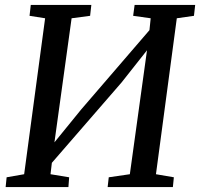

<svg xmlns="http://www.w3.org/2000/svg" viewBox="-20 -763 816 783"><path d="M3 0 7 -40 78.5 -52.5 164 -688.5 100.5 -698.5 105.5 -743H352.5L347.5 -698.5L272 -688.5L202 -182.5L311 -316.5L589.5 -640L594.5 -688.5L523 -698.5L529 -743H776L771 -698.5L701 -688.5L616 -52.5L689 -40L685 0H419L423.5 -40L509.5 -52.5L579.5 -558L476 -427L191.5 -99L186 -52.5L262 -40L259 0Z"/></svg>

Font: Merriweather
Style: Italic
Weight: 400
Italic angle: -7.8°
Designer: Eben Sorkin
Foundry: Eben Sorkin
Version: Version 2.100